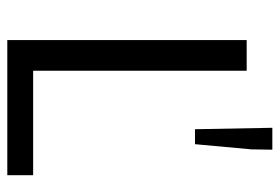

<svg xmlns="http://www.w3.org/2000/svg" viewBox="-140 -626 766 526"><g transform="rotate(90 243.0 -363.0)"><path d="M89.8 0V-655.8H173.8V-70.8H460V0ZM334 -514.2 330.1 -726.1H390.1L389.2 -668.9L375 -514.2Z"/></g></svg>

Font: Source Sans Pro
Style: Regular
Weight: 400
Designer: Paul D. Hunt
Foundry: Adobe Systems Incorporated
Version: Version 3.006;hotconv 1.0.111;makeotfexe 2.5.65597